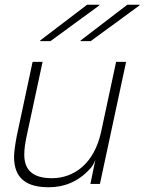

<svg xmlns="http://www.w3.org/2000/svg" viewBox="-20 -773 607 807"><path d="M185 14C250 14 308 -9 357 -62C368 -73 375 -86 381 -102L360 0H400L510 -513H468L405 -219C376 -85 291 -24 198 -24C114 -24 82 -62 82 -123C82 -146 86 -173 92 -201L159 -513H117L51 -204C44 -169 39 -132 39 -114C39 -20 95 14 185 14ZM149 -600H192L397 -750L398 -753H346L149 -603ZM318 -600H361L566 -750L567 -753H515L319 -603Z"/></svg>

Font: Nacelle UltraLight
Style: Italic
Weight: 200
Italic angle: -12°
Designer: Sora Sagano
Foundry: Sora Sagano
Version: Version 1.000;FEAKit 1.0